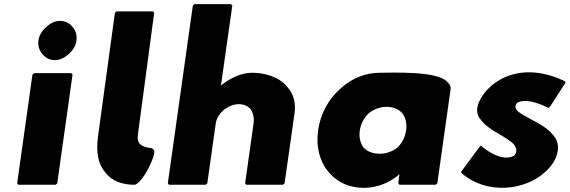

<svg xmlns="http://www.w3.org/2000/svg" viewBox="-20 -887 2757 929"><path d="M166 -691C163 -667 169 -644 183 -628L189 -621C202 -606 222 -596 245 -596C267 -596 288 -605 306 -620L307 -621L315 -628C333 -644 347 -667 350 -691C353 -715 347 -738 333 -754L327 -761C314 -776 294 -786 271 -786C249 -786 228 -777 210 -762L209 -761L201 -754C183 -738 169 -715 166 -691ZM63 0 69 7H249L257 0L331 -526L325 -533H145L137 -526Z M631 7C635 7 640 4 645 0L653 -7C686 -36 737 -143 725 -161H724L718 -168C717 -169 716 -170 714 -170C707 -171 674 -173 655 -192C648 -202 644 -215 647 -234L726 -825L720 -832H544L536 -825L454 -225C444 -151 455 -92 489 -53L495 -46C524 -12 570 7 631 7Z M1104 -860 1098 -867H921L913 -860L792 0L798 7H975L983 0L1024 -290C1027 -313 1041 -335 1060 -353C1082 -371 1109 -383 1135 -383C1159 -383 1177 -375 1191 -361C1204 -343 1211 -317 1207 -290L1166 0L1172 7H1349L1357 0L1405 -338C1413 -393 1398 -434 1373 -463L1367 -470C1327 -517 1258 -535 1200 -535C1147 -535 1093 -509 1049 -473Z M1721 -256C1726 -289 1742 -318 1764 -339C1788 -358 1818 -370 1850 -370C1881 -370 1907 -360 1926 -340C1942 -319 1950 -290 1945 -256C1940 -223 1926 -195 1903 -173C1880 -155 1850 -143 1818 -143C1784 -143 1757 -154 1739 -173C1724 -193 1716 -222 1721 -256ZM2160 -454C2162 -465 2159 -474 2152 -482L2151 -483L2145 -490C2098 -545 1879 -535 1819 -535C1749 -535 1686 -509 1635 -465L1634 -464L1626 -457C1569 -407 1530 -335 1519 -256C1508 -177 1527 -105 1569 -56L1575 -49C1613 -5 1670 22 1741 22C1807 22 1868 -5 1913 -44L1907 0L1913 7H2088L2096 0Z M2307 -182 2299 -175 2210 -54 2216 -47C2339 57 2518 32 2611 -49L2612 -50L2620 -57C2652 -86 2674 -121 2679 -160C2683 -189 2674 -212 2658 -232L2657 -233H2656L2650 -241C2605 -292 2515 -319 2481 -353C2477 -359 2473 -366 2474 -373C2475 -378 2477 -384 2482 -389C2503 -403 2548 -407 2634 -365L2642 -372L2717 -488L2711 -495C2554 -570 2430 -534 2359 -473L2351 -466C2316 -434 2294 -396 2289 -363C2286 -340 2294 -321 2309 -304L2315 -297C2353 -253 2432 -225 2467 -188C2474 -177 2480 -166 2478 -153C2477 -147 2474 -141 2469 -135C2442 -117 2386 -116 2307 -182Z"/></svg>

Font: Hussar Woodtype
Style: BlkObl
Weight: 900
Foundry: Cannot Into Space Fonts
Version: Version 1.07